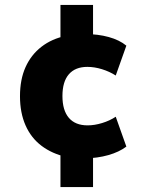

<svg xmlns="http://www.w3.org/2000/svg" viewBox="-20 -643 589 778"><path d="M225 115V-44L249 -7Q191 -20 148.5 -52Q106 -84 83.5 -135Q61 -186 61 -253Q61 -321 83.5 -371Q106 -421 148 -453.5Q190 -486 248 -498L225 -459V-623H357V-470L324 -505Q377 -505 420.5 -493Q464 -481 492 -458L449 -337Q424 -353 393.5 -362.5Q363 -372 334 -372Q285 -372 259 -342Q233 -312 233 -254Q233 -196 259 -165.5Q285 -135 335 -135Q363 -135 394 -144.5Q425 -154 449 -170L492 -49Q463 -27 419 -14.5Q375 -2 322 -1L357 -35V115Z"/></svg>

Font: Nunito Sans 10pt SemiCondensed Black
Style: Regular
Weight: 900
Width: 4
Designer: Vernon Adams
Foundry: Vernon Adams
Version: Version 3.101;gftools[0.9.27]